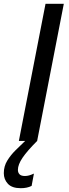

<svg xmlns="http://www.w3.org/2000/svg" viewBox="-55 -740 363 1008"><path d="M184 -720H280L140 0H44ZM111 236Q99 242 85 245Q71 248 54 248Q8 248 -13.5 225Q-35 202 -35 169Q-35 133 -17 103.5Q1 74 27 48.5Q53 23 77 0H140Q88 52 63.5 88Q39 124 39 152Q39 166 47.5 175Q56 184 76 184Q97 184 121 172H123Z"/></svg>

Font: Kufam
Style: Italic
Weight: 400
Italic angle: -11°
Designer: Artur Schmal
Foundry: Original Type
Version: Version 1.301; ttfautohint (v1.8.3)